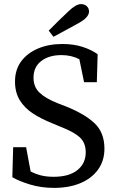

<svg xmlns="http://www.w3.org/2000/svg" viewBox="-20 -899 573 934"><path d="M243 15Q180 15 126 -1.5Q72 -18 40 -37L44 -183H107L129 -65Q154 -52 180.5 -45.5Q207 -39 241 -39Q316 -39 356.5 -71.5Q397 -104 397 -158Q397 -205 367.5 -231.5Q338 -258 273 -283L235 -299Q182 -320 141 -346.5Q100 -373 76.5 -411Q53 -449 53 -502Q53 -560 83 -600.5Q113 -641 165 -663Q217 -685 283 -685Q339 -685 383 -670.5Q427 -656 455 -635L451 -499H389L366 -611Q327 -631 279 -631Q218 -631 180.5 -602Q143 -573 143 -521Q143 -476 172.5 -448Q202 -420 260 -397L299 -382Q392 -345 440 -299.5Q488 -254 488 -176Q488 -117 457 -74Q426 -31 371 -8Q316 15 243 15ZM217 -750Q241 -774 264.5 -797.5Q288 -821 312 -843Q349 -879 374 -879Q391 -879 402 -869Q413 -859 413 -843Q413 -815 365 -788Q334 -771 303 -754Q272 -737 240 -720Z"/></svg>

Font: Source Serif 4 SmText
Style: Regular
Weight: 400
Designer: Frank Grießhammer
Foundry: Adobe
Version: Version 4.005;hotconv 1.1.0;makeotfexe 2.6.0